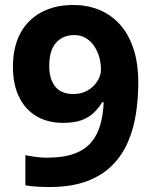

<svg xmlns="http://www.w3.org/2000/svg" viewBox="-20 -742 612 772"><path d="M178 10Q157 10 129 8.5Q101 7 82 3V-118Q102 -114 124 -111Q146 -108 168 -108Q235 -108 278.5 -124Q322 -140 347 -170Q372 -200 383.5 -241Q395 -282 397 -331H391Q377 -308 357.5 -289Q338 -270 308.5 -259Q279 -248 233 -248Q172 -248 127 -274.5Q82 -301 57 -351.5Q32 -402 32 -474Q32 -552 61.5 -607.5Q91 -663 146 -692.5Q201 -722 275 -722Q330 -722 377.5 -703Q425 -684 460.5 -645.5Q496 -607 516 -548Q536 -489 536 -409Q536 -348 527 -287.5Q518 -227 495.5 -173.5Q473 -120 432.5 -78.5Q392 -37 329.5 -13.5Q267 10 178 10ZM275 -364Q309 -364 333.5 -379Q358 -394 372 -416.5Q386 -439 386 -463Q386 -488 379 -512.5Q372 -537 358.5 -557Q345 -577 325 -589Q305 -601 278 -601Q234 -601 206 -571Q178 -541 178 -476Q178 -424 202 -394Q226 -364 275 -364Z"/></svg>

Font: Noto Sans Tamil
Style: Regular
Weight: 400
Designer: Jelle Bosma - Monotype Design Team
Foundry: Monotype Imaging Inc.
Version: Version 2.003